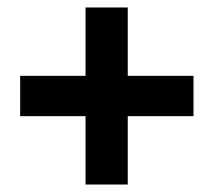

<svg xmlns="http://www.w3.org/2000/svg" viewBox="-20 -587 572 514"><path d="M209 -93H322V-276H498V-384H322V-567H209V-384H34V-276H209Z"/></svg>

Font: Source Sans Pro
Style: Bold
Weight: 700
Designer: Paul D. Hunt
Foundry: Adobe Systems Incorporated
Version: Version 3.006;hotconv 1.0.111;makeotfexe 2.5.65597